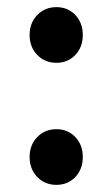

<svg xmlns="http://www.w3.org/2000/svg" viewBox="-20 -506 315 538"><path d="M138 -330Q106 -330 84.5 -352Q63 -374 63 -408Q63 -442 84.5 -464Q106 -486 138 -486Q170 -486 191 -464Q212 -442 212 -408Q212 -374 191 -352Q170 -330 138 -330ZM138 12Q106 12 84.5 -10Q63 -32 63 -66Q63 -100 84.5 -122Q106 -144 138 -144Q170 -144 191 -122Q212 -100 212 -66Q212 -32 191 -10Q170 12 138 12Z"/></svg>

Font: CV Source Sans Light
Style: Bold
Weight: 600
Designer: Paul D. Hunt
Foundry: Adobe Systems Incorporated
Version: Version 3.001